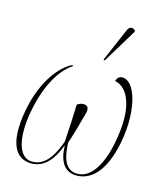

<svg xmlns="http://www.w3.org/2000/svg" viewBox="-119 -896 861 997"><g transform="rotate(15 311.0 -397.5)"><path d="M373 -605 484 -788 485 -796C471 -808 454 -811 443 -787L366 -608ZM142 10C212 10 256 -44 287 -126C289 -45 317 10 386 10C471 10 545 -68 571 -252C593 -406 553 -544 485 -544C468 -544 457 -533 453 -516C517 -504 567 -421 543 -252C523 -104 469 0 387 0C310 0 303 -89 300 -144C314 -183 341 -279 350 -315C357 -340 351 -358 326 -358C313 -358 301 -353 292 -346C290 -276 287 -219 282 -144C258 -80 222 0 145 0C67 0 47 -112 70 -242C92 -371 145 -484 221 -534L218 -540C131 -495 66 -379 42 -242C11 -68 57 10 142 10Z"/></g></svg>

Font: Noto Serif Display Condensed Thin
Style: Italic
Weight: 100
Width: 3
Italic angle: -12°
Designer: Monotype Design Team
Foundry: Monotype Imaging Inc.
Version: Version 2.009